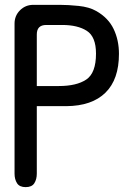

<svg xmlns="http://www.w3.org/2000/svg" viewBox="-20 -769 540 792"><path d="M85.9 2.9Q60.5 2.9 50.3 -13.2Q40 -29.3 40 -52.7V-671.9Q40 -704.1 62.5 -726.6Q85 -749 117.2 -749H227.5Q260.7 -749 304.2 -744.6Q347.7 -740.2 377 -723.6Q426.8 -695.3 448.7 -649.4Q470.7 -603.5 470.7 -546.9Q470.7 -441.4 415 -386.7Q359.4 -332 253.9 -331.1H131.8V-52.7Q131.8 -29.3 121.6 -13.2Q111.3 2.9 85.9 2.9ZM131.8 -414.1H222.7Q295.9 -414.1 335.9 -440.9Q376 -467.8 376 -547.9Q376 -617.2 338.4 -641.6Q300.8 -666 236.3 -666H170.9Q131.8 -666 131.8 -627Z"/></svg>

Font: Kosugi Maru
Style: Regular
Weight: 400
Designer: MOTOYA
Version: Version 4.002